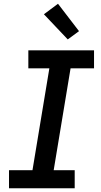

<svg xmlns="http://www.w3.org/2000/svg" viewBox="-20 -1003 540 1023"><path d="M28 0V-96H153L243 -639H131V-735H481V-639H356L266 -96H378V0ZM341 -793 214 -927 289 -983 401 -837Z"/></svg>

Font: Iosevka Slab Oblique
Style: Bold
Weight: 700
Italic angle: -9°
Monospace: yes
Designer: Belleve Invis
Foundry: Belleve Invis
Version: Version 11.1.1; ttfautohint (v1.8.3)